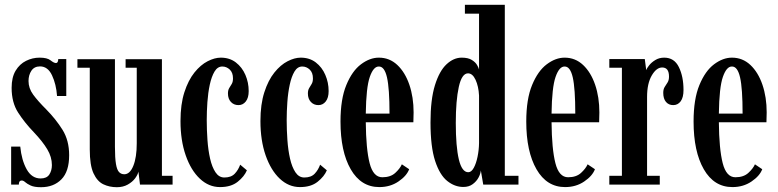

<svg xmlns="http://www.w3.org/2000/svg" viewBox="-20 -770 3247 801"><path d="M151 11Q123 11 108 4Q93 -3 85.2 -10Q77.5 -17 70.5 -17Q58.5 -17 58.5 0H26.5V-158.5H64.5Q70 -102 91.2 -63.8Q112.5 -25.5 149.5 -25.5Q175 -25.5 185.8 -42Q196.5 -58.5 196.5 -81.5Q196.5 -115 177.2 -147.2Q158 -179.5 121 -218.5Q82.5 -258.5 55.5 -300.5Q28.5 -342.5 28.5 -403.5Q28.5 -447.5 45.2 -475.2Q62 -503 88.8 -516.2Q115.5 -529.5 145 -529.5Q177 -529.5 191 -518.2Q205 -507 213.5 -507Q222.5 -507 223 -523.5H256.5V-369.5H218Q214.5 -418.5 197 -455.8Q179.5 -493 147 -493Q123 -493 111 -475Q99 -457 99 -432Q99 -402 118.2 -375.5Q137.5 -349 173 -313.5Q213 -273 240.8 -228.5Q268.5 -184 268.5 -122.5Q268.5 -54.5 236.2 -21.8Q204 11 151 11Z M467.5 11Q436.5 11 411 -1.2Q385.5 -13.5 370 -47.2Q354.5 -81 354.5 -146.5V-487.5H303V-523H459.5V-158Q459.5 -110.5 463.8 -85.8Q468 -61 476.8 -52Q485.5 -43 498.5 -43Q522 -43 536.2 -78.2Q550.5 -113.5 550.5 -172V-487.5H504V-523H655.5V-36.5H700V0H564L557.5 -54Q555 -41.5 543.8 -26.2Q532.5 -11 513 0Q493.5 11 467.5 11Z M898 10.5Q851 10.5 813.8 -24.5Q776.5 -59.5 754.8 -121.8Q733 -184 733 -265Q733 -335 749.2 -385.2Q765.5 -435.5 791.2 -467.5Q817 -499.5 846.2 -514.5Q875.5 -529.5 901 -529.5Q938 -529.5 964 -509.5Q990 -489.5 1003.8 -457.5Q1017.5 -425.5 1017.5 -390Q1017.5 -362 1005.5 -346.8Q993.5 -331.5 975 -331.5Q955.5 -331.5 943.2 -344.8Q931 -358 931 -380Q931 -394 936.2 -402.5Q941.5 -411 946.8 -419.8Q952 -428.5 952 -443Q952 -467 938.5 -479.8Q925 -492.5 907.5 -492.5Q887.5 -492.5 875 -471.5Q862.5 -450.5 855.2 -416.8Q848 -383 845.2 -344Q842.5 -305 842.5 -268.5Q842.5 -228 845.5 -185.8Q848.5 -143.5 856.5 -108.2Q864.5 -73 879 -51.2Q893.5 -29.5 916 -29.5Q944.5 -29.5 959.5 -45.5Q974.5 -61.5 982 -83L1010 -59.5Q999.5 -34 971.8 -11.8Q944 10.5 898 10.5Z M1231.5 10.5Q1184.5 10.5 1147.2 -24.5Q1110 -59.5 1088.2 -121.8Q1066.5 -184 1066.5 -265Q1066.5 -335 1082.8 -385.2Q1099 -435.5 1124.8 -467.5Q1150.5 -499.5 1179.8 -514.5Q1209 -529.5 1234.5 -529.5Q1271.5 -529.5 1297.5 -509.5Q1323.5 -489.5 1337.2 -457.5Q1351 -425.5 1351 -390Q1351 -362 1339 -346.8Q1327 -331.5 1308.5 -331.5Q1289 -331.5 1276.8 -344.8Q1264.5 -358 1264.5 -380Q1264.5 -394 1269.8 -402.5Q1275 -411 1280.2 -419.8Q1285.5 -428.5 1285.5 -443Q1285.5 -467 1272 -479.8Q1258.5 -492.5 1241 -492.5Q1221 -492.5 1208.5 -471.5Q1196 -450.5 1188.8 -416.8Q1181.5 -383 1178.8 -344Q1176 -305 1176 -268.5Q1176 -228 1179 -185.8Q1182 -143.5 1190 -108.2Q1198 -73 1212.5 -51.2Q1227 -29.5 1249.5 -29.5Q1278 -29.5 1293 -45.5Q1308 -61.5 1315.5 -83L1343.5 -59.5Q1333 -34 1305.2 -11.8Q1277.5 10.5 1231.5 10.5Z M1562.5 10.5Q1486 10.5 1443.2 -63.8Q1400.5 -138 1400.5 -263Q1400.5 -356.5 1424.8 -415.2Q1449 -474 1486 -501.8Q1523 -529.5 1560.5 -529.5Q1605 -529.5 1637.5 -499Q1670 -468.5 1687.8 -416.5Q1705.5 -364.5 1705.5 -301Q1705.5 -279 1704.5 -260H1506Q1507 -148.5 1522 -89.5Q1537 -30.5 1575 -30.5Q1609 -30.5 1628.8 -48.5Q1648.5 -66.5 1656.5 -84.5L1687 -64Q1676.5 -36 1642.2 -12.8Q1608 10.5 1562.5 10.5ZM1560.5 -492.5Q1538 -493 1522.8 -449.2Q1507.5 -405.5 1506 -296H1605Q1605 -401 1594.5 -447Q1584 -493 1560.5 -492.5Z M1913 10Q1877 10 1845.8 -15Q1814.5 -40 1795.2 -98.8Q1776 -157.5 1776 -259Q1776 -355 1794.5 -414.5Q1813 -474 1842.8 -501.8Q1872.5 -529.5 1906 -529.5Q1933 -529.5 1948.2 -520Q1963.5 -510.5 1970.2 -498.8Q1977 -487 1978.5 -480V-713H1919.5V-750H2086V-36.5H2143V0H1996L1986 -59Q1985 -45.5 1976.5 -29.5Q1968 -13.5 1952.2 -1.8Q1936.5 10 1913 10ZM1933.5 -51.5Q1946.5 -51.5 1956.5 -69.8Q1966.5 -88 1972.2 -115.8Q1978 -143.5 1978.5 -173V-371.5Q1976.5 -410 1964 -437Q1951.5 -464 1932.5 -464Q1906.5 -464 1894 -407.2Q1881.5 -350.5 1881.5 -257Q1881.5 -158.5 1894.2 -105Q1907 -51.5 1933.5 -51.5Z M2337.5 10.5Q2261 10.5 2218.2 -63.8Q2175.5 -138 2175.5 -263Q2175.5 -356.5 2199.8 -415.2Q2224 -474 2261 -501.8Q2298 -529.5 2335.5 -529.5Q2380 -529.5 2412.5 -499Q2445 -468.5 2462.8 -416.5Q2480.5 -364.5 2480.5 -301Q2480.5 -279 2479.5 -260H2281Q2282 -148.5 2297 -89.5Q2312 -30.5 2350 -30.5Q2384 -30.5 2403.8 -48.5Q2423.5 -66.5 2431.5 -84.5L2462 -64Q2451.5 -36 2417.2 -12.8Q2383 10.5 2337.5 10.5ZM2335.5 -492.5Q2313 -493 2297.8 -449.2Q2282.5 -405.5 2281 -296H2380Q2380 -401 2369.5 -447Q2359 -493 2335.5 -492.5Z M2522 0V-36.5H2574.5V-487.5H2522V-523.5H2670L2676 -477.5Q2678 -484.5 2687.8 -497Q2697.5 -509.5 2713.8 -519.5Q2730 -529.5 2751 -529.5Q2793 -529.5 2812.2 -490Q2831.5 -450.5 2831.5 -394.5Q2831.5 -363.5 2819.8 -347.5Q2808 -331.5 2788.5 -331.5Q2769.5 -331.5 2758.2 -345Q2747 -358.5 2747 -382.5Q2747 -398 2753 -407.2Q2759 -416.5 2765 -426Q2771 -435.5 2771 -450.5Q2771 -488.5 2742.5 -488.5Q2718.5 -488.5 2699 -455Q2679.5 -421.5 2679.5 -365.5V-36.5H2732.5V0Z M3035.5 10.5Q2959 10.5 2916.2 -63.8Q2873.5 -138 2873.5 -263Q2873.5 -356.5 2897.8 -415.2Q2922 -474 2959 -501.8Q2996 -529.5 3033.5 -529.5Q3078 -529.5 3110.5 -499Q3143 -468.5 3160.8 -416.5Q3178.5 -364.5 3178.5 -301Q3178.5 -279 3177.5 -260H2979Q2980 -148.5 2995 -89.5Q3010 -30.5 3048 -30.5Q3082 -30.5 3101.8 -48.5Q3121.5 -66.5 3129.5 -84.5L3160 -64Q3149.5 -36 3115.2 -12.8Q3081 10.5 3035.5 10.5ZM3033.5 -492.5Q3011 -493 2995.8 -449.2Q2980.5 -405.5 2979 -296H3078Q3078 -401 3067.5 -447Q3057 -493 3033.5 -492.5Z"/></svg>

Font: Imbue 10pt SemiBold
Style: Regular
Weight: 600
Designer: Tyler Finck
Foundry: Etcetera Type Company
Version: Version 1.102; ttfautohint (v1.8.3)